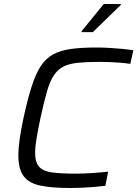

<svg xmlns="http://www.w3.org/2000/svg" viewBox="-20 -934 688 962"><path d="M333 8Q240 8 182.5 -4Q125 -16 98.5 -51.5Q72 -87 72 -155Q72 -191 78.5 -237.5Q85 -284 98 -344Q118 -436 138 -499Q158 -562 183 -601Q208 -640 244.5 -660.5Q281 -681 334 -688.5Q387 -696 462 -696Q493 -696 527.5 -694Q562 -692 594 -689Q626 -686 648 -682L633 -614Q607 -618 579.5 -620Q552 -622 527 -623Q502 -624 481 -624Q416 -624 371 -619.5Q326 -615 297 -600Q268 -585 248.5 -554.5Q229 -524 214.5 -473Q200 -422 183 -344Q171 -286 163.5 -243Q156 -200 156 -168Q156 -121 176 -98.5Q196 -76 241 -70Q286 -64 362 -64Q399 -64 443.5 -67Q488 -70 522 -74L508 -3Q484 0 454.5 2.5Q425 5 393.5 6.5Q362 8 333 8ZM389 -773V-778L500 -914H585V-909L445 -773Z"/></svg>

Font: Saira SemiExpanded
Style: Italic
Weight: 400
Width: 6
Italic angle: -12°
Designer: Hector Gatti with collaboration of the Omnibus-Type team
Foundry: Omnibus-Type
Version: Version 1.101